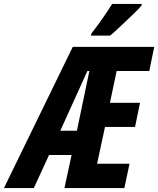

<svg xmlns="http://www.w3.org/2000/svg" viewBox="-84 -951 800 971"><path d="M473 -771Q489 -784 521 -814Q553 -844 585.5 -875Q618 -906 632 -923L633 -931H483Q439 -860 378 -781L376 -771ZM358 -592H368L305 -290H221ZM87 0 164 -167H278L242 0H545L571 -123H407L447 -309H599L624 -431H472L506 -592H671L696 -714H284L-64 0Z"/></svg>

Font: Noto Sans UI Condensed ExtraBold
Style: Italic
Weight: 800
Width: 3
Designer: Monotype Design Team
Foundry: Monotype Imaging Inc.
Version: 1.001